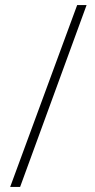

<svg xmlns="http://www.w3.org/2000/svg" viewBox="-20 -734 375 754"><path d="M320 -714 59 0H20L283 -714Z"/></svg>

Font: Noto Sans Thai Cond ExtLt
Style: Regular
Weight: 200
Width: 3
Designer: Monotype Design Team
Foundry: Monotype Imaging Inc.
Version: Version 2.002; ttfautohint (v1.8.4.7-5d5b)